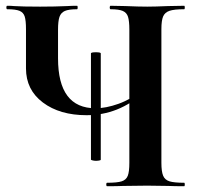

<svg xmlns="http://www.w3.org/2000/svg" viewBox="-20 -645 689 665"><path d="M363 -613Q360 -613 360 -619Q360 -625 363 -625L414 -624Q460 -622 490 -622Q517 -622 563 -624L618 -625Q620 -625 620 -619Q620 -613 618 -613Q583 -613 567 -607.5Q551 -602 545 -588Q539 -574 539 -544V-81Q539 -51 545 -36.5Q551 -22 567 -17Q583 -12 618 -12Q620 -12 620 -6Q620 0 618 0Q583 0 563 -1L490 -2L407 -1Q386 0 351 0Q348 0 348 -6Q348 -12 351 -12Q386 -12 401.5 -17Q417 -22 422.5 -36Q428 -50 428 -81V-542Q428 -572 423.5 -586.5Q419 -601 405.5 -607Q392 -613 363 -613ZM280 -246Q187 -246 128.5 -290Q70 -334 70 -408V-544Q70 -574 65.5 -588Q61 -602 47.5 -607.5Q34 -613 5 -613Q2 -613 2 -619Q2 -625 5 -625Q20 -625 28 -624Q56 -622 119 -622Q170 -622 214 -624Q227 -625 247 -625Q249 -625 249 -619Q249 -613 247 -613Q218 -613 204.5 -607Q191 -601 186 -586.5Q181 -572 181 -542V-443Q181 -270 311 -270Q347 -270 390.5 -285.5Q434 -301 477 -336L485 -329Q434 -285 384.5 -265.5Q335 -246 280 -246ZM312 -464Q329 -464 329 -460V-92Q329 -90 323.5 -89Q318 -88 312 -88Q306 -88 300.5 -89.5Q295 -91 295 -92V-460Q295 -464 312 -464Z"/></svg>

Font: Cormorant SC
Style: Bold
Weight: 700
Designer: Christian Thalmann (Catharsis Fonts)
Foundry: Catharsis Fonts
Version: Version 4.000